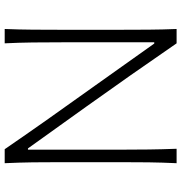

<svg xmlns="http://www.w3.org/2000/svg" viewBox="3 -775 772 818"><g transform="rotate(90 389.0 -366.0)"><path d="M103.5 0H164.6Q161.6 -62 160.9 -119.1Q160.2 -176.3 160.2 -243.7V-637.2H165.5L344.2 -385.7Q425.3 -272.5 491.2 -179Q557.1 -85.4 615.7 0H675.3Q672.4 -62 671.6 -119.1Q670.9 -176.3 670.9 -243.7V-488.3Q670.9 -556.2 671.6 -613.3Q672.4 -670.4 675.3 -732.4H613.8Q616.2 -670.4 616.9 -613.3Q617.7 -556.2 617.7 -488.3V-99.1H612.3L433.6 -348.6Q367.7 -440.9 301 -535.9Q234.4 -630.9 164.6 -732.4H103.5Q106 -670.4 106.4 -613.3Q106.9 -556.2 106.9 -488.3V-243.7Q106.9 -176.3 106.4 -119.1Q106 -62 103.5 0Z"/></g></svg>

Font: Pinar-VF
Style: Regular
Weight: 300
Designer: Amin Abedi
Version: Version 3.0